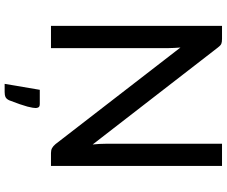

<svg xmlns="http://www.w3.org/2000/svg" viewBox="-93 -665 952 806"><g transform="rotate(90 383.0 -262.0)"><path d="M676.5 -718V0H622.5Q610 0 601.8 -4.5Q593.5 -9 585 -19L179.5 -543.5Q180.5 -530 181.2 -517Q182 -504 182 -492.5V0H88.5V-718H143.5Q157.5 -718 164.5 -714.8Q171.5 -711.5 180 -700L586.5 -175Q585 -189.5 584.2 -203.2Q583.5 -217 583.5 -229V-718ZM416 47Q427.5 47 430.5 52.5Q433.5 58 433.5 64Q433.5 69 432.2 77.2Q431 85.5 427.5 98.8Q424 112 417.5 130.8Q411 149.5 401 175.5Q395.5 187 387.5 190.8Q379.5 194.5 366.5 194.5H332L357 47Z"/></g></svg>

Font: LatoLatin Medium
Style: Regular
Weight: 500
Designer: Lukasz Dziedzic with Adam Twardoch and Botio Nikoltchev
Foundry: tyPoland Lukasz Dziedzic
Version: Version 2.015; 2015-08-06; http://www.latofonts.com/